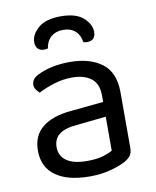

<svg xmlns="http://www.w3.org/2000/svg" viewBox="-79 -732 657 808"><g transform="rotate(-10 249.5 -328.5)"><path d="M240 -52Q282 -52 309.5 -60.5Q337 -69 349 -77V-222L225 -209Q173 -205 148 -186Q123 -167 123 -131Q123 -94 152.5 -73Q182 -52 240 -52ZM239 -475Q326 -475 377 -436Q428 -397 428 -313V-76Q428 -54 419.5 -42.5Q411 -31 394 -21Q370 -8 330 3Q290 14 240 14Q146 14 94.5 -23Q43 -60 43 -130Q43 -195 86.5 -229.5Q130 -264 207 -271L349 -285V-313Q349 -363 319 -386Q289 -409 238 -409Q197 -409 159.5 -397Q122 -385 93 -370Q85 -377 78.5 -386.5Q72 -396 72 -406Q72 -432 101 -446Q128 -460 163.5 -467.5Q199 -475 239 -475ZM235 -613Q204 -613 184 -596Q164 -579 159 -547Q155 -546 151 -545.5Q147 -545 142 -545Q126 -545 116.5 -554.5Q107 -564 107 -583Q107 -615 139 -643Q171 -671 235 -671Q301 -671 332 -642.5Q363 -614 363 -583Q363 -564 354 -554.5Q345 -545 328 -545Q323 -545 318.5 -545.5Q314 -546 311 -547Q306 -579 286.5 -596Q267 -613 235 -613Z"/></g></svg>

Font: Baloo Tamma 2
Style: Regular
Weight: 400
Designer: Divya Kowshik, Shuchita Grover and Ek Type
Foundry: Ek Type
Version: Version 1.700